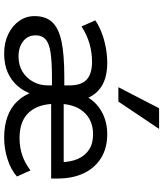

<svg xmlns="http://www.w3.org/2000/svg" viewBox="51 -848 805 948"><g transform="rotate(90 454.0 -373.5)"><path d="M244 9Q190 9 148.5 -11Q107 -31 83 -65Q59 -99 59 -141Q59 -197 89.5 -229Q120 -261 185.5 -274.5Q251 -288 358 -288H417V-227H360Q283 -227 238 -220Q193 -213 173.5 -195.5Q154 -178 154 -147Q154 -108 183 -85Q212 -62 258 -62Q301 -62 332.5 -81Q364 -100 382.5 -133Q401 -166 401 -205V-315Q401 -373 372 -399Q343 -425 285 -425Q240 -425 197 -413Q154 -401 110 -373L80 -441Q108 -460 142.5 -473Q177 -486 215 -493Q253 -500 290 -500Q361 -500 405.5 -472Q450 -444 468 -391H453Q480 -444 530 -472Q580 -500 642 -500Q710 -500 759 -470Q808 -440 834.5 -385Q861 -330 861 -254V-223H479V-285H797L780 -270Q780 -319 764 -355Q748 -391 718 -410.5Q688 -430 643 -430Q573 -430 532.5 -384Q492 -338 492 -257V-247Q492 -160 534.5 -113.5Q577 -67 661 -67Q706 -67 745 -80Q784 -93 821 -121L851 -54Q817 -24 765 -7.5Q713 9 660 9Q602 9 556.5 -7Q511 -23 480 -55.5Q449 -88 433 -134H446Q433 -91 405 -58.5Q377 -26 337 -8.5Q297 9 244 9ZM410 -555 514 -756H616L481 -555Z"/></g></svg>

Font: Nunito Sans 10pt Medium
Style: Regular
Weight: 500
Designer: Vernon Adams
Foundry: Vernon Adams
Version: Version 3.101;gftools[0.9.27]